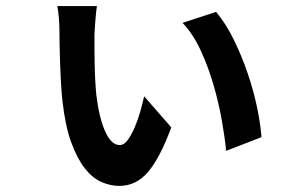

<svg xmlns="http://www.w3.org/2000/svg" viewBox="-20 -574 996 630"><path d="M298 -554Q297 -548 295.5 -535Q294 -522 293 -507.5Q292 -493 291 -479.5Q290 -466 290 -460Q290 -445 290 -420Q290 -395 290.5 -367Q291 -339 292.5 -311Q294 -283 296 -263Q305 -188 325 -143Q345 -98 373 -98Q387 -98 399 -114.5Q411 -131 421.5 -155Q432 -179 440 -207Q448 -235 453 -258L542 -156Q505 -56 466 -10Q427 36 371 36Q342 36 312.5 23Q283 10 258 -22Q233 -54 213.5 -107.5Q194 -161 185 -242Q182 -269 180 -303Q178 -337 177 -370.5Q176 -404 175.5 -432Q175 -460 175 -474Q175 -482 174.5 -493.5Q174 -505 173 -517Q172 -529 170.5 -539.5Q169 -550 168 -554ZM689 -535Q721 -497 747 -444Q773 -391 792.5 -334Q812 -277 823.5 -221.5Q835 -166 838 -124L722 -79Q718 -121 708 -178Q698 -235 681 -294Q664 -353 639 -407.5Q614 -462 579 -499Z"/></svg>

Font: Kinto Sans
Style: Bold
Weight: 700
Designer: Authors: Ryoko NISHIZUKA  (kana & ideographs); Paul D. Hunt (Latin, Greek & Cyrillic); Wenlong ZHANG  (bopomofo); Sandol
Foundry: Adobe Systems Incorporated, ookami Inc.
Version: Version 0.001